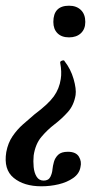

<svg xmlns="http://www.w3.org/2000/svg" viewBox="-37 -378 384 673"><path d="M189 -164Q211 -136 221 -101Q231 -66 228 -45Q222 -9 201 14.5Q180 38 154.5 57.5Q129 77 108 102Q87 127 81 167Q79 187 81 207.5Q83 228 91.5 241.5Q100 255 116 255Q133 255 139.5 242Q146 229 147 215Q148 204 152 189.5Q156 175 167 164.5Q178 154 201 154Q229 154 239.5 171Q250 188 245 208Q241 231 219.5 246Q198 261 168.5 268Q139 275 108 275Q47 275 11 245.5Q-25 216 -15 155Q-9 123 7 99.5Q23 76 44 57.5Q65 39 85 22Q132 -13 151.5 -40Q171 -67 176 -101Q178 -113 177.5 -127.5Q177 -142 174 -158Q173 -163 180.5 -165.5Q188 -168 189 -164ZM205 -358Q231 -358 246.5 -343Q262 -328 262 -301Q262 -276 246.5 -261.5Q231 -247 205 -247Q179 -247 164.5 -261.5Q150 -276 150 -301Q150 -358 205 -358Z"/></svg>

Font: Cormorant Infant Light
Style: Bold Italic
Weight: 700
Italic angle: -10°
Version: Version 4.001